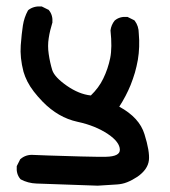

<svg xmlns="http://www.w3.org/2000/svg" viewBox="-20 -461 540 610"><path d="M290 128.9Q121.1 123 95.7 122.1Q68.8 121.1 45.9 108.9L44.9 107.9L44.4 107.4Q31.2 91.8 33.2 67.9V66.9L33.7 65.9L43.5 46.4L43.9 45.4L44.9 44.4Q62.5 29.3 86.4 31.2Q86.4 31.2 132.8 33Q179.2 34.7 236.6 36.1Q293.9 37.6 316.9 37.1Q361.3 36.1 360.8 14.6Q360.4 -9.8 322.8 -35.2Q303.2 -48.3 279.1 -58.1Q254.9 -67.9 225.6 -74.2Q165 -87.4 115.7 -137.7Q99.6 -154.3 87.4 -170.2Q75.2 -186 67.1 -201.9Q59.1 -217.8 54.7 -232.9Q43 -277.8 45.9 -316.9Q48.8 -355 52.7 -379.9Q56.6 -405.3 68.8 -427.7L69.8 -428.7L70.8 -429.7Q87.9 -442.4 111.8 -440.4H112.8L113.8 -439.9L133.3 -430.2L134.8 -429.7L135.3 -428.7Q148.4 -413.1 146.5 -389.2V-388.7L146 -387.7Q142.6 -376.5 139.6 -364.5Q136.7 -352.5 134.8 -339.8Q132.8 -327.6 132.8 -314.9Q132.8 -302.2 134.8 -289.1Q138.7 -262.2 146 -238.3Q153.3 -215.8 192.4 -188.5Q211.4 -175.3 230.5 -167.5Q249.5 -159.7 268.6 -157.7Q281.2 -169.9 291 -183.1Q300.8 -196.3 308.1 -211.4Q315.9 -227.5 321.3 -243.7Q326.7 -259.8 330.1 -276.4Q336.9 -310.1 331.1 -363.8V-364.3V-364.7Q333.5 -382.3 344.2 -395.5L344.7 -396Q360.4 -409.2 384.3 -407.2H385.3L386.2 -406.7L405.8 -397L407.2 -396L408.2 -395Q420.9 -377.9 420.9 -355Q422.9 -333 422.1 -312.3Q421.4 -291.5 418 -271Q416 -260.7 413.8 -250.5Q411.6 -240.2 408.7 -230.5Q405.8 -220.7 402.3 -210.7Q398.9 -200.7 395 -190.9Q380.4 -155.3 358.9 -122.1Q422.9 -87.4 439 -34.7Q456.1 20 453.1 47.9Q449.7 77.6 416.5 100.6Q408.2 106 400.1 110.4Q392.1 114.7 384 117.9Q376 121.1 367.9 122.8Q359.9 124.5 352.1 125Q321.8 127 290.5 128.9Z"/></svg>

Font: NaikaiFont
Style: SemiBold
Weight: 600
Version: Version 1.89